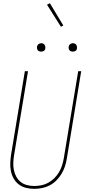

<svg xmlns="http://www.w3.org/2000/svg" viewBox="-20 -1185 540 1213"><path d="M195 8Q169 8 143.5 1.5Q118 -5 98.5 -20Q79 -35 66.5 -57Q54 -79 49 -103.5Q44 -128 45 -155Q46 -182 50 -208L137 -735H157L69 -205Q65 -182 64 -158Q63 -134 67.5 -111.5Q72 -89 82.5 -69.5Q93 -50 110 -36Q127 -22 149.5 -16Q172 -10 196 -10Q219 -10 241.5 -14.5Q264 -19 285 -30.5Q306 -42 323.5 -59.5Q341 -77 353 -97.5Q365 -118 372 -140Q379 -162 383 -185L474 -735H493L402 -182Q398 -157 390 -133Q382 -109 368.5 -86.5Q355 -64 336 -45Q317 -26 294 -14Q271 -2 246 3Q221 8 196 8Q196 8 195.5 8Q195 8 195 8ZM440 -859Q434 -859 428 -861Q422 -863 418.5 -868Q415 -873 414 -879Q413 -885 414 -891Q415 -896 417.5 -900Q420 -904 423.5 -906.5Q427 -909 431.5 -910.5Q436 -912 440 -912Q447 -912 452.5 -909.5Q458 -907 461.5 -902Q465 -897 466 -891Q467 -885 466 -879Q466 -874 463.5 -870Q461 -866 457 -863.5Q453 -861 449 -860Q445 -859 440 -859ZM240 -859Q234 -859 228 -861Q222 -863 218.5 -868Q215 -873 214 -879Q213 -885 214 -891Q215 -896 217.5 -900Q220 -904 223.5 -906.5Q227 -909 231.5 -910.5Q236 -912 240 -912Q247 -912 252.5 -909.5Q258 -907 261.5 -902Q265 -897 266 -891Q267 -885 266 -879Q266 -874 263.5 -870Q261 -866 257 -863.5Q253 -861 249 -860Q245 -859 240 -859ZM365 -1016 277 -1155 295 -1165 380 -1024Z"/></svg>

Font: Iosevka Curly Thin Oblique
Style: Regular
Weight: 100
Italic angle: -9°
Monospace: yes
Designer: Belleve Invis
Foundry: Belleve Invis
Version: Version 11.1.0; ttfautohint (v1.8.3)